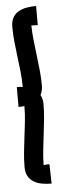

<svg xmlns="http://www.w3.org/2000/svg" viewBox="-51 -707 235 731"><g transform="rotate(-5 66.5 -341.5)"><path d="M116.2 -2.4Q98.1 -2.4 80.6 -5.4Q63 -8.3 49.3 -16.4Q35.6 -24.4 27.3 -38.3Q19 -52.2 19 -73.7Q19 -102.5 22 -131.1Q24.9 -159.7 28.6 -188.5Q32.2 -217.3 35.4 -245.8Q38.6 -274.4 38.6 -303.2V-305.7Q33.2 -304.7 27.3 -304.4Q21.5 -304.2 16.1 -304.2V-379.9Q21.5 -379.9 27.3 -379.6Q33.2 -379.4 38.6 -377.9V-380.4Q38.6 -409.2 35.4 -438Q32.2 -466.8 28.6 -495.4Q24.9 -523.9 22 -552.7Q19 -581.5 19 -610.4Q19 -631.8 27.3 -645.8Q35.6 -659.7 49.3 -667.5Q63 -675.3 80.6 -678.2Q98.1 -681.2 116.2 -681.2V-608.4Q109.9 -608.4 103.8 -608.4Q97.7 -608.4 91.8 -608.9Q92.3 -580.1 95.5 -551Q98.6 -522 102.3 -492.7Q106 -463.4 108.9 -434.3Q111.8 -405.3 111.8 -376Q111.8 -359.4 103.5 -341.8Q111.8 -326.2 111.8 -307.6Q111.8 -278.8 108.9 -249.5Q106 -220.2 102.3 -191.2Q98.6 -162.1 95.5 -132.8Q92.3 -103.5 91.8 -74.7Q97.2 -76.2 103 -76.4Q108.9 -76.7 114.3 -76.7Z"/></g></svg>

Font: XAYAX
Style: Regular
Weight: 400
Designer: Peter Wiegel
Foundry: Peter Wiegel
Version: Version 1.000 2009 initial release